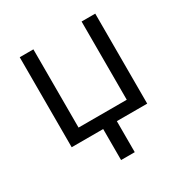

<svg xmlns="http://www.w3.org/2000/svg" viewBox="-165 -668 951 987"><g transform="rotate(-30 310.5 -175.0)"><path d="M272.9 0H85.9V-534.2H167V-69.8H453.1V-534.2H534.2V0H354V184.1H272.9Z"/></g></svg>

Font: OpenSans
Style: Regular
Weight: 400
Foundry: Ascender Corporation
Version: Version 1.10